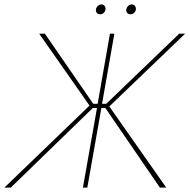

<svg xmlns="http://www.w3.org/2000/svg" viewBox="-61 -853 862 873"><path d="M-41 0H-12L361 -362H380L316 0H336L400 -362H418L666 0H695L436 -369L781 -700H754L422 -381H403L459 -700H439L383 -381H363L143 -700H117L346 -373ZM395 -788C407 -788 419 -799 419 -813C419 -823 412 -833 400 -833C387 -833 375 -820 375 -807C375 -796 382 -788 395 -788ZM533 -788C545 -788 557 -799 557 -813C557 -823 550 -833 538 -833C525 -833 513 -820 513 -807C513 -796 520 -788 533 -788Z"/></svg>

Font: Fixel Text 20240404 Thin
Style: Italic
Weight: 100
Width: 4
Italic angle: -10°
Designer: AlfaBravo + MacPaw
Foundry: Kyrylo Tkachov, Marchela Mozhyna, Serhii Makarenko, Maria Weinstein, Zakhar Kryvoshyya
Version: Version 1.211;Glyphs 3.2 (3225)